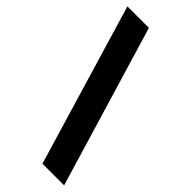

<svg xmlns="http://www.w3.org/2000/svg" viewBox="-250 -817 863 863"><g transform="rotate(45 181.5 -385.0)"><path d="M-3.9 -770H132.8L363.8 0H226.1Z"/></g></svg>

Font: Junction Bold
Style: Bold
Weight: 700
Designer: Caroline Hadilaksono
Foundry: Caroline Hadilaksono
Version: Version 001.001